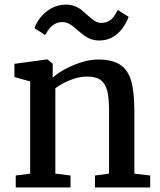

<svg xmlns="http://www.w3.org/2000/svg" viewBox="-20 -832 711 852"><path d="M113.8 -61.5V-470.7L43.9 -490.2V-548.8L188.5 -568.4H190.9L213.9 -549.3V-509.8L213.4 -487.3Q236.3 -507.8 270.5 -526.1Q304.7 -544.4 342.8 -556.2Q381.8 -567.9 416 -567.9Q479 -567.9 513.9 -544.4Q548.8 -521 562.5 -471.2Q576.2 -422.9 576.2 -337.4V-61.5L646.5 -53.2V0H401.4V-53.2L463.9 -61.5V-337.9Q463.9 -396.5 456.1 -428.2Q448.2 -460 427.7 -476.1Q406.7 -492.2 365.7 -492.2Q332 -492.2 293.9 -477.5Q255.9 -462.9 225.6 -440.4V-61.5L293 -53.2V0H49.8V-53.2ZM132.8 -707Q140.6 -731.4 160.4 -755.6Q180.2 -779.8 208.5 -795.4Q237.8 -811.5 272.9 -811.5Q309.1 -811.5 339.4 -789.6Q353.5 -777.8 367.7 -765.1Q389.6 -745.6 402.3 -738Q415 -730.5 430.7 -730.5Q449.2 -730.5 463.9 -739.3Q478.5 -748 486.8 -760.3Q492.2 -768.6 502.9 -787.6L550.8 -757.3Q532.7 -709.5 499.5 -680.9Q466.3 -652.3 419.9 -652.3Q384.3 -652.3 354.5 -673.8Q342.3 -682.6 325.2 -697.3Q302.7 -717.8 288.1 -725.8Q273.4 -733.9 255.9 -733.9Q237.3 -733.9 222.4 -725.1Q207.5 -716.3 198.7 -704.6Q192.9 -697.3 180.2 -676.8Z"/></svg>

Font: Merriweather
Style: Regular
Weight: 400
Designer: Eben Sorkin
Foundry: Eben Sorkin
Version: Version 1.584; ttfautohint (v1.8.1)